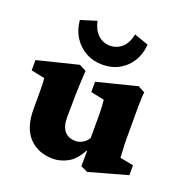

<svg xmlns="http://www.w3.org/2000/svg" viewBox="-125 -768 843 890"><g transform="rotate(20 296.5 -323.5)"><path d="M523.4 -100.6 589.8 -87.9V-39.1L400.4 13.7L366.2 -2L367.2 -77.1L364.3 -78.1Q336.9 -27.3 301.3 -8.3Q265.6 10.7 230.5 10.7Q156.2 10.7 111.8 -36.1Q67.4 -83 67.4 -174.8V-257.8Q67.4 -282.2 66.9 -298.8Q66.4 -315.4 64.5 -327.1L-2 -340.8V-391.6L199.2 -441.4L233.4 -423.8Q231.4 -395.5 229.5 -349.6Q227.5 -303.7 227.5 -258.8L226.6 -192.4Q226.6 -147.5 245.6 -125Q264.6 -102.5 300.8 -102.5Q317.4 -102.5 334 -111.8Q350.6 -121.1 362.3 -139.6V-213.9Q362.3 -243.2 362.3 -260.7Q362.3 -278.3 361.3 -292.5Q360.4 -306.6 358.4 -327.1L292 -340.8V-391.6L489.3 -441.4L523.4 -422.9Q521.5 -415 520.5 -396Q519.5 -377 519.5 -346.2Q519.5 -315.4 519.5 -272.5V-188.5Q519.5 -184.6 520 -165Q520.5 -145.5 523.4 -100.6ZM391.6 -661.1 461.9 -636.7Q457 -566.4 411.1 -522Q365.2 -477.5 295.9 -477.5Q250 -477.5 213.4 -498Q176.8 -518.6 154.3 -554.2Q131.8 -589.8 127.9 -636.7L206.1 -661.1Q215.8 -617.2 240.7 -594.7Q265.6 -572.3 298.8 -572.3Q333 -572.3 357.9 -594.7Q382.8 -617.2 391.6 -661.1Z"/></g></svg>

Font: Crimson Pro Black
Style: Regular
Weight: 900
Designer: Jacques Le Bailly
Foundry: Baron von Fonthausen
Version: Version 1.003